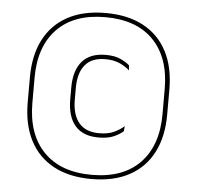

<svg xmlns="http://www.w3.org/2000/svg" viewBox="-49 -698 777 757"><g transform="rotate(5 339.5 -319.5)"><path d="M339.5 9Q251.5 9 189.8 -24.2Q128 -57.5 95.8 -120Q63.5 -182.5 63.5 -270V-369Q63.5 -457 95.8 -519.2Q128 -581.5 189.8 -614.8Q251.5 -648 339.5 -648Q427.5 -648 489.2 -614.8Q551 -581.5 583.2 -519.2Q615.5 -457 615.5 -369V-270Q615.5 -182.5 583.2 -120Q551 -57.5 489.2 -24.2Q427.5 9 339.5 9ZM353.5 -156.5Q291.5 -156.5 260.5 -192.8Q229.5 -229 229.5 -297V-343Q229.5 -411 260.8 -447.2Q292 -483.5 354 -483.5Q389.5 -483.5 412.8 -472.8Q436 -462 448.5 -450.5L450.5 -430.5Q434 -445 410.8 -455.8Q387.5 -466.5 353.5 -466.5Q300.5 -466.5 274 -434.8Q247.5 -403 247.5 -343.5V-297.5Q247.5 -238 274 -205.8Q300.5 -173.5 354.5 -173.5Q390 -173.5 413.2 -184.5Q436.5 -195.5 453 -210L451 -190Q437.5 -177.5 414 -167Q390.5 -156.5 353.5 -156.5ZM339.5 -7.5Q463.5 -7.5 530.2 -76.8Q597 -146 597 -270V-369.5Q597 -493.5 530.2 -562.5Q463.5 -631.5 339.5 -631.5Q216 -631.5 149 -562.5Q82 -493.5 82 -369.5V-270Q82 -146 149 -76.8Q216 -7.5 339.5 -7.5Z"/></g></svg>

Font: Anek Gurmukhi Medium Thin
Style: Regular
Weight: 250
Version: Version 1.003